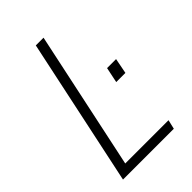

<svg xmlns="http://www.w3.org/2000/svg" viewBox="-209 -766 844 844"><g transform="rotate(-45 212.5 -344.0)"><path d="M319 -324 334 -396H390L376 -324ZM37 0 183 -688H231L94 -43H363L353 0Z"/></g></svg>

Font: Saira SemiCondensed ExtraLight
Style: Italic
Weight: 250
Width: 4
Italic angle: -12°
Designer: Hector Gatti with collaboration of the Omnibus-Type team
Foundry: Omnibus-Type
Version: Version 1.101